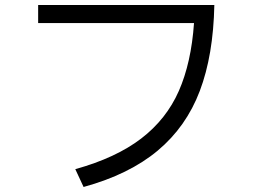

<svg xmlns="http://www.w3.org/2000/svg" viewBox="-20 -735 1040 765"><path d="M132 -715H834Q830 -515 776 -372.5Q722 -230 608.5 -135Q495 -40 313 10L280 -61Q442 -106 542.5 -183Q643 -260 692.5 -372.5Q742 -485 753 -643H132Z"/></svg>

Font: IBM Plex Sans JP
Style: Regular
Weight: 400
Designer: Mike Abbink; Paul van der Laan; Pieter van Rosmalen; Wujin Sim; Yejin Wi; Jinhee Kim; Boomi Park; Yona Kim; Kichan Ma
Foundry: Sandoll Inc.
Version: Version 1.001